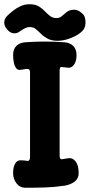

<svg xmlns="http://www.w3.org/2000/svg" viewBox="-42 -875 424 908"><path d="M79 13Q52 13 36 -8Q20 -29 20 -56Q20 -86 30 -102Q40 -118 57 -117Q66 -117 73 -116Q80 -115 88 -114Q95 -114 97.5 -119.5Q100 -125 100 -131V-533Q100 -550 87 -549Q80 -549 72.5 -547.5Q65 -546 57 -545Q43 -542 35 -552Q27 -562 23.5 -579Q20 -596 20 -615Q20 -643 35.5 -658Q51 -673 77 -675Q170 -682 263 -675Q289 -673 304.5 -657.5Q320 -642 320 -614Q320 -586 308 -569Q296 -552 277 -555Q271 -556 264.5 -556.5Q258 -557 250 -558Q244 -559 242 -553.5Q240 -548 240 -541V-139Q240 -120 252 -122Q259 -123 267 -124.5Q275 -126 283 -127Q302 -129 316 -111Q330 -93 330 -56Q330 -31 311.5 -16.5Q293 -2 264 3Q217 10 171 11.5Q125 13 79 13ZM-10 -738Q-22 -752 -22 -768.5Q-22 -785 -9 -799Q1 -809 17.5 -822.5Q34 -836 54.5 -845.5Q75 -855 97 -855Q125 -855 142 -844.5Q159 -834 171 -821Q183 -808 196.5 -798Q210 -788 231 -790Q242 -791 253 -801Q264 -811 273 -818Q288 -829 307.5 -829Q327 -829 341 -816L346 -812Q357 -804 360.5 -787.5Q364 -771 361 -755Q358 -739 348 -729Q330 -710 295.5 -696Q261 -682 231 -682Q202 -682 183.5 -692Q165 -702 152.5 -714.5Q140 -727 128 -737Q116 -747 99 -747Q87 -747 75.5 -741Q64 -735 54 -728Q39 -716 23 -717.5Q7 -719 -6 -733Z"/></svg>

Font: Winky Sans SemiBold
Style: Regular
Weight: 600
Designer: Simon Atzbach
Foundry: typofactur
Version: Version 1.205